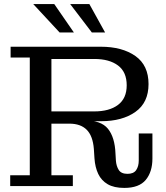

<svg xmlns="http://www.w3.org/2000/svg" viewBox="-20 -912 814 941"><path d="M30 0V-53H126V-630H32V-683H232V-53H337V0ZM589 9Q539 9 508 -9Q477 -27 461.5 -59.5Q446 -92 443 -136L440 -182Q435 -246 405 -276Q375 -306 320 -306H232V-322H391Q475 -323 509 -281Q543 -239 546 -159L548 -125Q550 -98 562 -79Q574 -60 605 -60Q635 -60 647.5 -78.5Q660 -97 660 -125V-258H727V-135Q727 -70 694.5 -30.5Q662 9 589 9ZM232 -306V-366H442Q516 -366 558.5 -398Q601 -430 601 -494Q601 -559 558.5 -591Q516 -623 442 -623H232V-683H474Q579 -683 643.5 -637.5Q708 -592 708 -500Q708 -409 643.5 -363.5Q579 -318 476 -318H403L390 -306ZM272 -753 143 -892H246L342 -753ZM430 -753 324 -892H418L495 -753Z"/></svg>

Font: Montagu Slab 24pt
Style: Regular
Weight: 400
Designer: Florian Karsten
Foundry: Florian Karsten
Version: Version 1.000